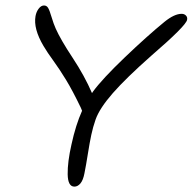

<svg xmlns="http://www.w3.org/2000/svg" viewBox="-20 -736 709 707"><path d="M253.9 -48.8Q230 -48.8 229.2 -94.2Q228.5 -139.6 243.2 -204.1Q258.8 -275.9 282.2 -328.1Q281.2 -332 277.8 -338.9Q247.1 -402.8 222.9 -442.4Q198.7 -481.9 176.8 -512Q154.8 -542 140.1 -566.9Q102.5 -630.4 110.8 -676.8Q113.8 -692.9 122.6 -704.3Q131.3 -715.8 142.1 -715.8Q151.9 -715.8 157.2 -706.8Q162.6 -697.8 169.9 -673.1Q177.2 -648.4 185.1 -630.9Q203.1 -590.3 247.3 -523.4Q291.5 -456.5 318.8 -393.1L321.8 -397.9Q356.4 -445.3 439.5 -524.7Q522.5 -604 585.9 -655.8Q622.1 -685.1 648.9 -685.1Q658.7 -685.1 664.8 -678.7Q670.9 -672.4 668.9 -663.1Q665.5 -641.6 537.1 -530.8Q444.3 -448.7 395.5 -393.1Q346.7 -337.4 332 -295.9Q322.3 -268.1 316.2 -239.5Q310.1 -210.9 303.5 -169.2Q296.9 -127.4 291 -98.1Q286.1 -72.3 276.1 -60.5Q266.1 -48.8 253.9 -48.8Z"/></svg>

Font: Shantell Sans Irregular Bouncy
Style: Italic
Weight: 300
Italic angle: -11.31°
Designer: Stephen Nixon, Anya Danilova, Shantell Martin
Foundry: Arrow Type
Version: Version 1.006;[9816181b4]